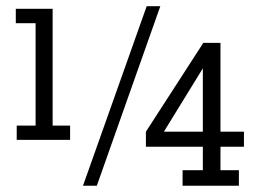

<svg xmlns="http://www.w3.org/2000/svg" viewBox="-20 -591 853 611"><path d="M446.8 -571.3H490.2L288.1 0H244.1ZM33.2 -191.4H93.3V-517.1H30.3V-563H147.5V-191.4H203.1V-146H33.2ZM561 -49.3H625.5V-124H444.3V-171.9L627 -454.6H681.6V-171.9H756.3V-124H681.6V-49.3H740.2V0H561ZM625.5 -373.5 501.5 -171.9H625.5Z"/></svg>

Font: Rokkitt
Style: Regular
Weight: 400
Version: Version 1.2; ttfautohint (v1.5) -l 7 -r 28 -G 50 -x 13 -D la